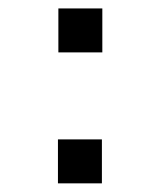

<svg xmlns="http://www.w3.org/2000/svg" viewBox="-20 -504 367 446"><path d="M115.6 -484.4V-382.3H217.7V-484.4ZM114.6 -180.2V-78.1H216.7V-180.2Z"/></svg>

Font: Manrope3 Medium
Style: Regular
Weight: 500
Width: 4
Designer: Mikhail Sharanda
Foundry: Mikhail Sharanda
Version: Version 3.000;PS 003.000;hotconv 1.0.88;makeotf.lib2.5.64775